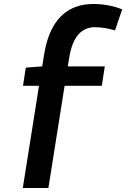

<svg xmlns="http://www.w3.org/2000/svg" viewBox="-20 -730 663 960"><path d="M109 -392 191 -398 201 -460Q215 -544 247.5 -599.5Q280 -655 330 -682.5Q380 -710 446 -710Q485 -710 522.5 -703Q560 -696 591 -683L555 -578Q527 -586 502.5 -590Q478 -594 454 -594Q421 -594 395.5 -578Q370 -562 352.5 -529Q335 -496 326 -442L319 -398H504L489 -301H303L222 210H94L175 -301H95Z"/></svg>

Font: Georama ExtraCondensed Thin SemiBold
Style: Regular
Weight: 600
Version: Version 1.001